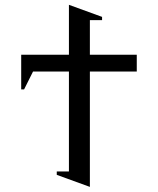

<svg xmlns="http://www.w3.org/2000/svg" viewBox="-20 -750 640 778"><path d="M534.2 -460H344.2V7.3L210 -41.5V-55.2H259.3V-460H113.8L77.6 -387.7H65.9V-528.3H259.3V-730.5L393.6 -681.6V-668.5H344.2V-528.3H534.2Z"/></svg>

Font: Cousine
Style: Regular
Weight: 400
Monospace: yes
Designer: Steve Matteson
Foundry: Monotype Imaging Inc.
Version: Version 1.21